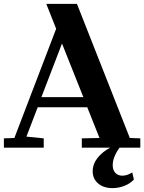

<svg xmlns="http://www.w3.org/2000/svg" viewBox="-20 -760 742 988"><path d="M376 -740 648 -50 702 -48V0H595Q560 49 560 90Q560 115 573.5 129.5Q587 144 610 144Q634 144 659 128L661 129L669 164Q648 186 618.5 197Q589 208 559 208Q513 208 485 184Q457 160 457 122Q457 84 482 52.5Q507 21 547 0H401V-48L492 -50L429 -208H174L116 -57L205 -48V0H0V-48L54 -50L269 -612L219 -738L220 -740ZM409 -260 299 -536 193 -260Z"/></svg>

Font: Minipax
Style: Bold
Weight: 600
Designer: Raphaël Ronot, Igor Stepanchenko (Cyrillic)
Foundry: steppetype
Version: Version 1.002